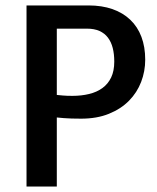

<svg xmlns="http://www.w3.org/2000/svg" viewBox="-20 -683 575 703"><path d="M77.1 -663.1H304.2Q353 -663.1 391.6 -649.7Q430.2 -636.2 457 -610.6Q483.9 -585 497.8 -548.1Q511.7 -511.2 511.7 -464.4Q511.7 -421.9 496.8 -383.1Q481.9 -344.2 452.4 -314.2Q422.9 -284.2 378.9 -266.4Q335 -248.5 276.9 -248.5Q258.3 -248.5 242.2 -249Q226.1 -249.5 213.9 -250.5Q199.7 -251.5 188 -252.9V0H77.1ZM188 -335.4Q195.3 -334.5 210 -333.3Q224.6 -332 245.1 -332Q278.3 -332 306.4 -338.9Q334.5 -345.7 355 -360.6Q375.5 -375.5 387 -399.4Q398.4 -423.3 398.4 -457.5Q398.4 -484.9 392.8 -507.1Q387.2 -529.3 375.2 -545.2Q363.3 -561 344.2 -569.6Q325.2 -578.1 298.3 -578.1H188Z"/></svg>

Font: Basic
Style: Regular
Weight: 400
Designer: Magnus Gaarde
Foundry: Magnus Gaarde
Version: Version 1.003; ttfautohint (v1.1) -l 6 -r 16 -G 0 -x 16 -D l